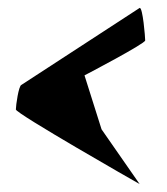

<svg xmlns="http://www.w3.org/2000/svg" viewBox="-20 -636 422 484"><path d="M20 -360C20 -350 321 -178 332 -172L236 -310L193 -446C197 -448 346 -526 346 -534C346 -542 340 -618 332 -616L34 -422C27 -420 20 -370 20 -360Z"/></svg>

Font: Ampere
Style: SCUltCnd
Weight: 400
Version: Version 1